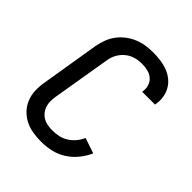

<svg xmlns="http://www.w3.org/2000/svg" viewBox="-206 -873 1012 1012"><g transform="rotate(45 300.0 -367.5)"><path d="M267 8Q235 8 203.5 3Q172 -2 145 -16Q118 -30 97.5 -52Q77 -74 66 -102.5Q55 -131 54 -163Q53 -195 59 -227L112 -550Q117 -577 126.5 -603.5Q136 -630 153 -653.5Q170 -677 193.5 -695Q217 -713 243.5 -724Q270 -735 297 -739Q324 -743 351 -743Q379 -743 406 -739.5Q433 -736 457.5 -727Q482 -718 502.5 -702Q523 -686 536 -664Q549 -642 553.5 -615Q558 -588 553 -560Q553 -559 552.5 -558Q552 -557 552 -555H457Q457 -556 457 -556.5Q457 -557 457 -558Q461 -581 454.5 -601.5Q448 -622 432 -635.5Q416 -649 395 -654Q374 -659 351 -659Q335 -659 318 -656Q301 -653 285 -646Q269 -639 255 -627Q241 -615 231 -600.5Q221 -586 215 -569.5Q209 -553 207 -536L153 -214Q150 -195 150 -177Q150 -159 155.5 -142.5Q161 -126 172 -112.5Q183 -99 198 -90.5Q213 -82 231 -79Q249 -76 267 -76Q290 -76 313 -81Q336 -86 356.5 -99Q377 -112 393 -131Q409 -150 418 -172L504 -143Q489 -109 464.5 -79Q440 -49 407.5 -28.5Q375 -8 338.5 0Q302 8 267 8Z"/></g></svg>

Font: Iosevka SS04 Medium Extended
Style: Italic
Weight: 500
Width: 7
Italic angle: -9°
Monospace: yes
Designer: Belleve Invis
Foundry: Belleve Invis
Version: Version 19.0.0; ttfautohint (v1.8.4)